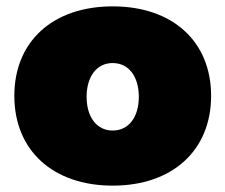

<svg xmlns="http://www.w3.org/2000/svg" viewBox="-20 -575 708 603"><path d="M334 -555C146 -555 25 -445 25 -274C25 -103 146 8 334 8C522 8 643 -103 643 -274C643 -445 522 -555 334 -555ZM334 -377C384 -377 416 -335 416 -271C416 -207 384 -165 334 -165C284 -165 252 -207 252 -271C252 -335 284 -377 334 -377Z"/></svg>

Font: Montserrat arm Black
Style: Regular
Weight: 900
Designer: Julieta Ulanovsky
Foundry: Julieta Ulanovsky
Version: Version 6.000;PS 006.000;hotconv 1.0.88;makeotf.lib2.5.64775